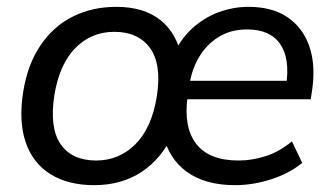

<svg xmlns="http://www.w3.org/2000/svg" viewBox="-20 -532 973 561"><path d="M255 9Q179 9 127.5 -23Q76 -55 55 -116.5Q34 -178 48 -265Q61 -345 99 -400.5Q137 -456 193.5 -484Q250 -512 320 -512Q400 -512 448.5 -473.5Q497 -435 511 -363H482Q505 -415 540 -447.5Q575 -480 618 -496Q661 -512 706 -512Q775 -512 819.5 -482Q864 -452 883 -399Q902 -346 893 -276L888 -242H509L517 -296H836L816 -282Q828 -361 798.5 -403.5Q769 -446 702 -446Q654 -446 618 -423.5Q582 -401 560 -362.5Q538 -324 532 -274L528 -249Q516 -160 553.5 -111.5Q591 -63 677 -63Q717 -63 757 -76Q797 -89 833 -119L863 -56Q825 -25 772 -8Q719 9 667 9Q580 9 526.5 -29.5Q473 -68 457 -138L486 -141Q452 -68 393.5 -29.5Q335 9 255 9ZM261 -63Q328 -63 375.5 -110.5Q423 -158 438 -249Q453 -344 418.5 -391.5Q384 -439 314 -439Q247 -439 200.5 -392Q154 -345 139 -255Q124 -159 157 -111Q190 -63 261 -63Z"/></svg>

Font: Mulish ExtraLight Medium
Style: Italic
Weight: 500
Italic angle: -9°
Version: Version 3.603